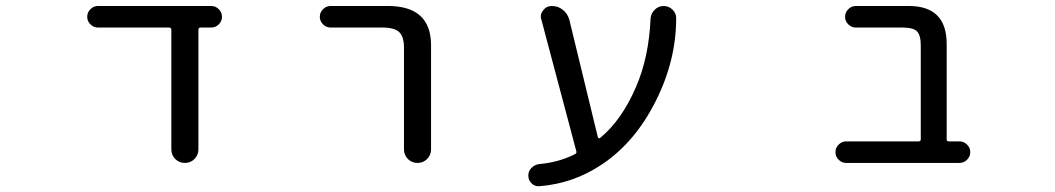

<svg xmlns="http://www.w3.org/2000/svg" viewBox="-20 -567 3540 644"><path d="M645.5 -66.4Q645.5 -46.9 632.3 -33.7Q619.1 -20.5 600.1 -20.5Q581.1 -20.5 567.9 -33.7Q554.7 -46.9 554.7 -66.4V-466.8Q554.7 -474.6 546.9 -474.6H308.6Q293.9 -474.6 283.2 -485.4Q272.5 -496.1 272.5 -510.7Q272.5 -525.4 283.2 -536.1Q293.9 -546.9 308.6 -546.9H688.5Q703.1 -546.9 713.9 -536.1Q724.6 -525.4 724.6 -510.7Q724.6 -496.1 713.9 -485.4Q703.1 -474.6 688.5 -474.6H652.3Q645.5 -474.6 645.5 -466.8Z M1088.9 -474.6Q1074.2 -474.6 1063.5 -485.4Q1052.7 -496.1 1052.7 -510.7Q1052.7 -525.4 1063.5 -536.1Q1074.2 -546.9 1088.9 -546.9H1281.2Q1424.8 -546.9 1425.8 -417V-66.4Q1425.8 -46.9 1412.6 -33.7Q1399.4 -20.5 1380.4 -20.5Q1361.3 -20.5 1348.1 -33.7Q1335 -46.9 1335 -66.4V-407.2Q1335 -444.3 1318.8 -459.5Q1302.7 -474.6 1262.7 -474.6Z M1985.4 -106.4Q1986.3 -104.5 1988.8 -103.5Q1991.2 -102.5 1993.2 -104.5Q2065.4 -164.1 2113.3 -275.4Q2156.2 -374 2162.1 -503.9Q2163.1 -521.5 2175.8 -534.2Q2188.5 -546.9 2206.1 -546.9Q2223.6 -546.9 2236.3 -534.2Q2248 -522.5 2248 -505.9Q2248 -364.3 2179.7 -228.5Q2110.4 -89.8 1999 -15.6Q1903.3 48.8 1789.1 57.6Q1787.1 57.6 1786.1 57.6Q1772.5 57.6 1762.7 47.9Q1752 37.1 1752 21.5Q1752 6.8 1762.7 -3.9Q1773.4 -14.6 1788.1 -16.6Q1854.5 -22.5 1908.2 -49.8Q1915 -52.7 1913.1 -59.6L1795.9 -501Q1793.9 -505.9 1793.9 -510.7Q1793.9 -522.5 1801.8 -532.2Q1812.5 -546.9 1831.1 -546.9Q1851.6 -546.9 1867.7 -534.2Q1883.8 -521.5 1889.6 -501Z M3068.4 -414.1Q3068.4 -449.2 3055.7 -461.9Q3043 -474.6 3006.8 -474.6H2850.6Q2835.9 -474.6 2825.2 -485.4Q2814.5 -496.1 2814.5 -510.7Q2814.5 -525.4 2825.2 -536.1Q2835.9 -546.9 2850.6 -546.9H3028.3Q3155.3 -546.9 3155.3 -419.9V-99.6Q3155.3 -92.8 3162.1 -92.8H3198.2Q3212.9 -92.8 3223.6 -82Q3234.4 -71.3 3234.4 -56.6Q3234.4 -42 3223.6 -31.2Q3212.9 -20.5 3198.2 -20.5H2818.4Q2803.7 -20.5 2793 -31.2Q2782.2 -42 2782.2 -56.6Q2782.2 -71.3 2793 -82Q2803.7 -92.8 2818.4 -92.8H3060.5Q3068.4 -92.8 3068.4 -99.6Z"/></svg>

Font: Rounded Mgen+ 1mn regular
Style: Regular
Weight: 400
Designer: [Source Han Sans]
Ryoko NISHIZUKA  (kana & ideographs); Paul D. Hunt (Latin, Greek & Cyrillic); Wenlong ZHANG  (bopomofo
Version: Version 1.059.20150602